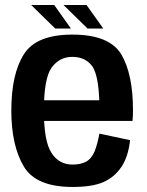

<svg xmlns="http://www.w3.org/2000/svg" viewBox="-20 -738 585 763"><path d="M268.5 5V-84Q214.5 -84 185 -130Q154.5 -175 154.5 -298.5Q154.5 -427 185 -469Q216 -512 267.5 -512Q321 -512 348.5 -472Q371 -435.5 374.5 -339.5H142V-257.5H506.5Q508.5 -276.5 508.5 -299Q508.5 -443.5 462 -522Q414.5 -600.5 267.5 -600.5Q124 -600.5 75 -522.5Q25 -444 25 -298.5Q25 -160.5 74 -77.5Q122 5 268.5 5ZM268.5 -84V5Q345.5 5 390 -14Q434 -33 462 -74Q489.5 -114.5 497 -181L375 -207Q368 -168 356.5 -137.5Q344 -107.5 322 -95.5Q300.5 -84 268.5 -84ZM328 -624.5H390.5L324 -718H232.5ZM199.5 -624.5H262L195.5 -718H104Z"/></svg>

Font: Anybody SemiCondensed SemiBold
Style: Regular
Weight: 600
Width: 4
Version: Version 1.113;gftools[0.9.25]